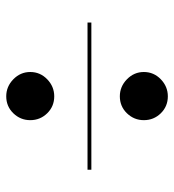

<svg xmlns="http://www.w3.org/2000/svg" viewBox="8 -678 545 600"><g transform="rotate(90 280.0 -377.5)"><path d="M280.5 -480Q250 -480 227.2 -502.2Q204.5 -524.5 204.5 -555Q204.5 -586 227.2 -608Q250 -630 280.5 -630Q312 -630 333.5 -608Q355 -586 355 -555Q355 -524.5 333.5 -502.2Q312 -480 280.5 -480ZM50 -379V-391H510V-379ZM280.5 -125Q250 -125 227.2 -147.2Q204.5 -169.5 204.5 -200Q204.5 -231 227.2 -253Q250 -275 280.5 -275Q312 -275 333.5 -253Q355 -231 355 -200Q355 -169.5 333.5 -147.2Q312 -125 280.5 -125Z"/></g></svg>

Font: Bodoni Moda 18pt
Style: Bold
Weight: 700
Designer: Owen Earl
Foundry: indestructible type
Version: Version 2.004